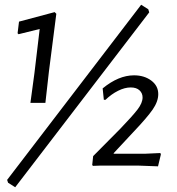

<svg xmlns="http://www.w3.org/2000/svg" viewBox="-20 -697 745 808"><path d="M217 -639 186 -397 171 -264H108L125 -390L147 -575L58 -553L54 -557L60 -606L210 -646ZM604 -658 608 -645 44 91 14 72 10 60 574 -677ZM646 -301Q646 -270 622.5 -236Q599 -202 540 -140L458 -52L459 -50H590L655 -53L657 -47L645 3L565 0H399L372 1L368 -2L372 -40L486 -155Q538 -209 559 -236.5Q580 -264 580 -287Q580 -305 567 -317Q554 -329 530 -329Q505 -329 477 -315Q449 -301 424 -277H417L412 -325Q479 -380 544 -380Q587 -380 616.5 -358Q646 -336 646 -301Z"/></svg>

Font: Alegreya Sans SC
Style: Italic
Weight: 400
Italic angle: -7°
Designer: Juan Pablo del Peral
Foundry: Huerta Tipografica
Version: Version 2.008; ttfautohint (v1.6)